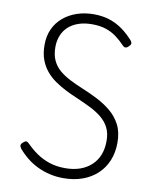

<svg xmlns="http://www.w3.org/2000/svg" viewBox="-115 -1201 1055 1306"><g transform="rotate(10 412.0 -548.0)"><path d="M413 19Q364 19 319 8.5Q274 -2 233.5 -21.5Q193 -41 159 -68.5Q125 -96 97 -129Q88 -142 88.5 -151.5Q89 -161 102 -172Q115 -184 123.5 -183.5Q132 -183 147 -168Q176 -138 215.5 -110.5Q255 -83 304 -66.5Q353 -50 413 -50Q471 -50 516.5 -66Q562 -82 594.5 -112.5Q627 -143 643.5 -185Q660 -227 660 -281Q660 -335 640.5 -373Q621 -411 586.5 -439Q552 -467 507.5 -489Q463 -511 412 -533Q371 -550 330.5 -570.5Q290 -591 254 -616Q218 -641 190.5 -674Q163 -707 147 -750.5Q131 -794 131 -852Q131 -914 153.5 -962.5Q176 -1011 216.5 -1045Q257 -1079 310.5 -1097Q364 -1115 426 -1115Q487 -1115 536.5 -1098.5Q586 -1082 627 -1052Q668 -1022 703 -982Q711 -972 710.5 -962.5Q710 -953 699 -943Q689 -932 678.5 -930Q668 -928 658 -938Q628 -970 595 -994.5Q562 -1019 521 -1032.5Q480 -1046 426 -1046Q374 -1046 333 -1032Q292 -1018 264 -992.5Q236 -967 221 -931Q206 -895 206 -850Q206 -797 223.5 -759Q241 -721 272.5 -694Q304 -667 345 -646Q386 -625 432 -606Q486 -584 539.5 -557Q593 -530 637.5 -493.5Q682 -457 708.5 -406Q735 -355 735 -282Q735 -215 712.5 -159.5Q690 -104 647.5 -64Q605 -24 546 -2.5Q487 19 413 19Z"/></g></svg>

Font: Playwrite FR Moderne Light
Style: Regular
Weight: 300
Version: Version 1.002